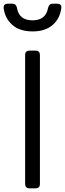

<svg xmlns="http://www.w3.org/2000/svg" viewBox="-48 -1019 352 1039"><path d="M112 0Q88 0 88 -24V-721Q88 -745 112 -745H144Q168 -745 168 -721V-24Q168 0 144 0ZM128 -849Q59 -849 19 -884Q-21 -919 -28 -974Q-31 -999 -5 -999H19Q39 -999 44 -976Q55 -909 128 -909Q200 -909 212 -976Q217 -999 237 -999H260Q286 -999 284 -977Q277 -919 237 -884Q197 -849 128 -849Z"/></svg>

Font: Pitagon Sans Text
Style: Regular
Weight: 400
Designer: Travis Tran
Foundry: Pitagon
Version: Version 1.001; ttfautohint (v1.8.4.7-5d5b);gftools[0.9.26]